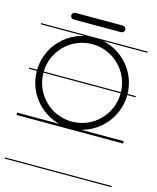

<svg xmlns="http://www.w3.org/2000/svg" viewBox="-119 -638 780 951"><g transform="rotate(15 271.0 -162.0)"><path d="M-2.5 -463V-457H544V-463ZM-2.5 -235V-229H544V-235ZM-2.5 -4V8H544V-4ZM-2.5 226V232H544V226ZM270 -462C142 -462 38 -358 38 -230C38 -102 142 3 270 3C398 3 502 -102 502 -230C502 -358 398 -462 270 -462ZM270 -428C380 -428 468 -339 468 -230C468 -120 380 -31 270 -31C160 -31 72 -120 72 -230C72 -339 160 -428 270 -428ZM391.5 -556H148.5C139.1 -556 131.5 -548.4 131.5 -539C131.5 -529.6 139.1 -522 148.5 -522H391.5C400.9 -522 408.5 -529.6 408.5 -539C408.5 -548.4 400.9 -556 391.5 -556Z"/></g></svg>

Font: LetsTraceRuled
Style: Medium
Weight: 500
Version: Version 003.000